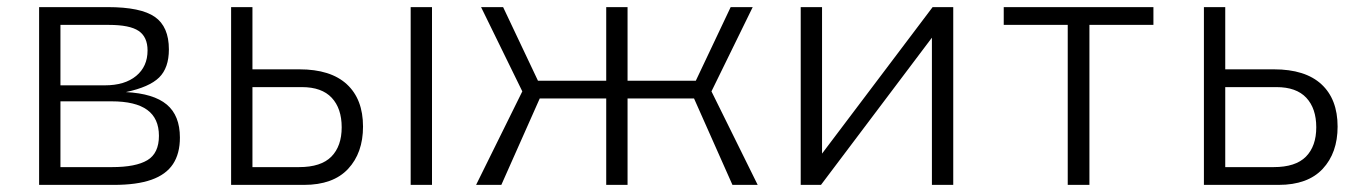

<svg xmlns="http://www.w3.org/2000/svg" viewBox="-20 -520 3832 540"><path d="M90 -500H283Q376 -500 415.5 -472.5Q455 -445 455 -381Q455 -329 427.5 -302Q400 -275 334 -261Q412 -257 449 -226Q486 -195 486 -133Q486 -88 466.5 -58.5Q447 -29 406 -14.5Q365 0 300 0H90ZM275 -280Q331 -280 363 -306.5Q395 -333 395 -378Q395 -416 370 -433Q345 -450 286 -450H150V-280ZM295 -50Q362 -50 394.5 -69.5Q427 -89 427 -138Q427 -187 394 -211Q361 -235 294 -235H150V-50Z M630 -500H690V-50H821Q883 -50 912 -79.5Q941 -109 941 -162Q941 -215 913 -245Q885 -275 829 -275H645V-325H822Q910 -325 955.5 -283Q1001 -241 1001 -164Q1001 -90 959 -45Q917 0 835 0H630ZM1135 -500H1195V0H1135Z M2040 0 1932 -243H1678L1671 -293H1937L2035 -500H2097L1981 -263L2111 0ZM1319 0 1449 -263 1333 -500H1395L1493 -293H1759L1752 -243H1498L1390 0ZM1685 0V-500H1745V0Z M2232 -500H2292V-88L2603 -500H2661V0H2601V-414L2289 0H2232Z M2983 -450H2803V-500H3224V-450H3044V0H2983Z M3366 -500H3426V-50H3562Q3624 -50 3653 -79.5Q3682 -109 3682 -162Q3682 -215 3654 -245Q3626 -275 3570 -275H3381V-325H3563Q3651 -325 3696.5 -283Q3742 -241 3742 -164Q3742 -90 3700 -45Q3658 0 3576 0H3366Z"/></svg>

Font: Moderustic Light
Style: Regular
Weight: 300
Designer: Tural Alisoy
Foundry: TAFT Foundry
Version: Version 2.120